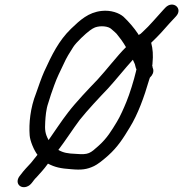

<svg xmlns="http://www.w3.org/2000/svg" viewBox="-20 -749 788 826"><path d="M634.8 -467C635.7 -471 636.2 -474.3 636.1 -477C639.5 -511.5 637.4 -539.2 630.4 -565C631.4 -566.3 632.7 -567.7 634.4 -569C661.9 -595.1 684.6 -620.3 708.6 -648L736.5 -678C769.5 -712.4 723.8 -749.9 691.3 -716L682 -706C651.7 -673.5 626.5 -641.5 593.1 -611C587.8 -605.9 583.2 -601.1 576.3 -599C575.6 -599.9 573.9 -601.8 574.2 -603C556.2 -629.9 534.6 -654.9 511.3 -677C492.3 -693.3 457.4 -706.4 417.1 -702C360.1 -695.8 325 -663 285.3 -625C232.3 -573.2 203.6 -514.2 169.6 -440C158.3 -414.7 144.5 -374.3 135.3 -348C110.2 -284.8 103.8 -217.7 107.6 -167C109.2 -142.6 126.2 -102.5 141.2 -83C129.8 -68.3 120.4 -56.7 113.1 -48C97.8 -31.4 83.4 -16.9 71 0L63.9 9C43.2 37.3 65.2 63.4 93.9 54.5C115.6 47.8 120.7 28.5 136.8 14L161 -13C168.2 -21 176.6 -31.7 186.4 -45C216.1 -29.7 240.2 -24.1 286.8 -21C329.7 -17 354 -19.9 384.5 -34.5C399.1 -41.5 419.4 -56.7 445.5 -80C487.1 -117.4 510.7 -155.2 538.4 -201C573.3 -257.6 599.9 -330.8 621.7 -406C622.3 -408.7 623.4 -411.7 624.8 -415C636.8 -426.3 641.5 -438.3 639.1 -451L636.2 -460C636.6 -461.7 635.5 -466.1 634.8 -467ZM232.5 -106C261.5 -143.8 293.3 -193.6 322.8 -233C356.5 -275.2 407.2 -329.3 445.2 -369C477.4 -404.2 519.3 -456.7 551.6 -492C554.7 -485.3 557.6 -479 560.2 -473C562.9 -465.8 563.2 -456 567.1 -451L564.8 -441C556.6 -405.5 537.6 -344 523.8 -311C513.1 -284.8 497.6 -249 482.9 -225C459.7 -186.7 440.4 -154.4 405.4 -123C367.6 -89.1 361.7 -82.5 307.1 -87C270.5 -88.4 252.7 -91.8 231 -104C231.7 -104.5 232.2 -104.9 232.5 -106ZM188.7 -146C188.2 -146.7 188 -147.3 188.2 -148C173.9 -174.3 172.5 -191.2 174.6 -225.5C175.9 -247.9 178.4 -279.7 187.4 -305C195.8 -334.2 202.5 -351.6 213.2 -382C225.5 -416.5 237.7 -439.6 253 -472C266.4 -502 279.6 -522.6 295.3 -547C307.4 -566.2 349.3 -605.7 366.7 -618C374.7 -624 382.1 -628.3 388.7 -631C412.8 -639.8 446.4 -636.4 459.1 -624C468 -615.5 480.4 -607.2 487.6 -596L502.2 -577C510.3 -566.4 515 -557.2 522.1 -546L520.8 -545C486.2 -511.2 435.4 -445.1 400 -407C360.4 -365.7 306.6 -309.5 271.9 -264C243.3 -227.1 215.4 -183.7 188.7 -146Z"/></svg>

Font: HoneyBee
Style: RegIt
Weight: 400
Foundry: Cannot Into Space Fonts
Version: Version 0.89